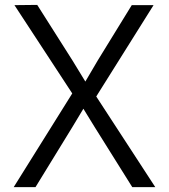

<svg xmlns="http://www.w3.org/2000/svg" viewBox="-20 -764 689 784"><path d="M36 0 275 -382.5 39 -743 132 -744 276 -517 328.5 -431 379 -517 518 -743H607L373 -370L614 0H520L366 -246L320.5 -320L276 -246L125 0Z"/></svg>

Font: Merriweather Sans Light
Style: Regular
Weight: 300
Designer: Eben Sorkin
Foundry: Eben Sorkin
Version: Version 2.001; ttfautohint (v1.8.3)